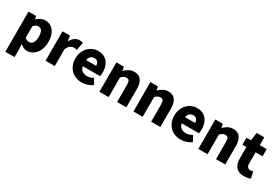

<svg xmlns="http://www.w3.org/2000/svg" viewBox="57 -1864 4601 3214"><g transform="rotate(30 2357.0 -256.5)"><path d="M72 207V-569H217L230 -514H233Q267 -544 308 -563.5Q349 -583 393 -583Q461 -583 511 -547Q561 -511 588 -446.5Q615 -382 615 -294Q615 -196 580.5 -127Q546 -58 491.5 -22Q437 14 376 14Q340 14 306.5 -1.5Q273 -17 244 -45L250 44V207ZM334 -132Q361 -132 383.5 -148Q406 -164 419 -199Q432 -234 432 -291Q432 -341 422 -373.5Q412 -406 392 -422Q372 -438 340 -438Q315 -438 294 -426.5Q273 -415 250 -390V-165Q271 -146 292.5 -139Q314 -132 334 -132Z M730 0V-569H875L888 -470H891Q923 -527 966.5 -555Q1010 -583 1053 -583Q1079 -583 1094.5 -579.5Q1110 -576 1122 -571L1093 -418Q1077 -422 1063 -424.5Q1049 -427 1030 -427Q999 -427 964.5 -404Q930 -381 908 -325V0Z M1433 14Q1351 14 1285.5 -21.5Q1220 -57 1181.5 -124Q1143 -191 1143 -285Q1143 -354 1165.5 -409Q1188 -464 1226.5 -503Q1265 -542 1313.5 -562.5Q1362 -583 1413 -583Q1495 -583 1549 -547Q1603 -511 1630 -449Q1657 -387 1657 -309Q1657 -285 1654.5 -264Q1652 -243 1649 -232H1315Q1323 -193 1343 -169Q1363 -145 1392 -133.5Q1421 -122 1457 -122Q1488 -122 1517 -131Q1546 -140 1577 -158L1636 -51Q1592 -20 1537.5 -3Q1483 14 1433 14ZM1312 -349H1506Q1506 -391 1485.5 -419Q1465 -447 1416 -447Q1392 -447 1370.5 -436.5Q1349 -426 1333.5 -404.5Q1318 -383 1312 -349Z M1771 0V-569H1916L1929 -498H1932Q1967 -533 2011.5 -558Q2056 -583 2114 -583Q2207 -583 2249 -521Q2291 -459 2291 -352V0H2113V-330Q2113 -389 2097 -410Q2081 -431 2047 -431Q2017 -431 1996 -418Q1975 -405 1949 -380V0Z M2429 0V-569H2574L2587 -498H2590Q2625 -533 2669.5 -558Q2714 -583 2772 -583Q2865 -583 2907 -521Q2949 -459 2949 -352V0H2771V-330Q2771 -389 2755 -410Q2739 -431 2705 -431Q2675 -431 2654 -418Q2633 -405 2607 -380V0Z M3345 14Q3263 14 3197.5 -21.5Q3132 -57 3093.5 -124Q3055 -191 3055 -285Q3055 -354 3077.5 -409Q3100 -464 3138.5 -503Q3177 -542 3225.5 -562.5Q3274 -583 3325 -583Q3407 -583 3461 -547Q3515 -511 3542 -449Q3569 -387 3569 -309Q3569 -285 3566.5 -264Q3564 -243 3561 -232H3227Q3235 -193 3255 -169Q3275 -145 3304 -133.5Q3333 -122 3369 -122Q3400 -122 3429 -131Q3458 -140 3489 -158L3548 -51Q3504 -20 3449.5 -3Q3395 14 3345 14ZM3224 -349H3418Q3418 -391 3397.5 -419Q3377 -447 3328 -447Q3304 -447 3282.5 -436.5Q3261 -426 3245.5 -404.5Q3230 -383 3224 -349Z M3683 0V-569H3828L3841 -498H3844Q3879 -533 3923.5 -558Q3968 -583 4026 -583Q4119 -583 4161 -521Q4203 -459 4203 -352V0H4025V-330Q4025 -389 4009 -410Q3993 -431 3959 -431Q3929 -431 3908 -418Q3887 -405 3861 -380V0Z M4565 14Q4494 14 4449.5 -14.5Q4405 -43 4384.5 -93.5Q4364 -144 4364 -211V-430H4287V-562L4375 -569L4395 -720H4542V-569H4676V-430H4542V-213Q4542 -166 4562.5 -145.5Q4583 -125 4614 -125Q4628 -125 4642 -128.5Q4656 -132 4666 -136L4694 -7Q4672 0 4640.5 7Q4609 14 4565 14Z"/></g></svg>

Font: Noto Sans SC Thin Black
Style: Regular
Weight: 900
Version: Version 2.004-H2;hotconv 1.0.118;makeotfexe 2.5.65603